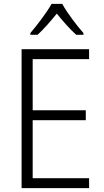

<svg xmlns="http://www.w3.org/2000/svg" viewBox="-20 -967 534 987"><path d="M300 -947H245C221 -903 170 -837 136 -797V-788H173C205 -817 242 -860 272 -897C303 -859 339 -817 372 -788H409V-797C377 -833 324 -902 300 -947ZM438 0V-51H148V-349H421V-400H148V-663H438V-714H91V0Z"/></svg>

Font: Noto Sans SemiCondensed Light
Style: Regular
Weight: 300
Width: 4
Designer: Monotype Design Team
Foundry: Monotype Imaging Inc.
Version: Version 2.013